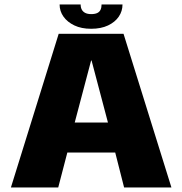

<svg xmlns="http://www.w3.org/2000/svg" viewBox="-20 -824 801 844"><path d="M28 0H236L276 -153.5H486.5L525.5 0H733.5L523 -675.5H238ZM308.5 -285.5 380.5 -558H382.5L454.5 -285.5ZM380.5 -697.5Q424 -697.5 455 -712.2Q486 -727 502.2 -751Q518.5 -775 518.5 -804.5H426.5Q426.5 -791 422 -781.2Q417.5 -771.5 407.5 -766.8Q397.5 -762 380.5 -762Q365.5 -762 355.2 -767Q345 -772 339.8 -781.2Q334.5 -790.5 334.5 -804.5H242Q242 -775 259 -751Q276 -727 307 -712.2Q338 -697.5 380.5 -697.5Z"/></svg>

Font: Anybody Thin ExtraBold
Style: Regular
Weight: 800
Version: Version 1.113;gftools[0.9.25]